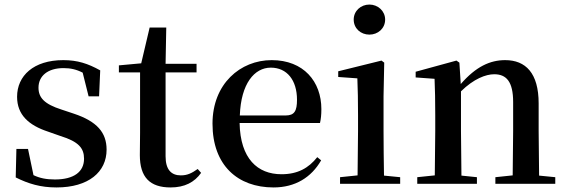

<svg xmlns="http://www.w3.org/2000/svg" viewBox="-20 -807 2488 843"><path d="M228 16C369 16 448 -52 448 -150C448 -225 406 -274 304 -308L250 -326C175 -350 149 -378 149 -422C149 -473 189 -508 259 -508C290 -508 316 -502 343 -488L369 -384H415L420 -498C366 -528 320 -543 258 -543C127 -543 55 -474 55 -382C55 -303 106 -257 191 -229L245 -210C326 -185 349 -156 349 -110C349 -53 305 -19 221 -19C183 -19 154 -25 127 -38L103 -153H52L49 -28C105 0 158 16 228 16Z M729 16C791 16 834 -7 863 -48L848 -65C821 -46 802 -37 774 -37C732 -37 707 -62 707 -121V-489H843V-527H707L710 -686H637L600 -529L502 -520V-489H595V-223C595 -185 594 -161 594 -126C594 -29 638 16 729 16Z M1181 16C1276 16 1347 -28 1390 -103L1373 -117C1335 -69 1287 -42 1216 -42C1111 -42 1035 -110 1032 -267H1385C1389 -284 1391 -303 1391 -328C1391 -449 1313 -543 1173 -543C1035 -543 913 -439 913 -264C913 -81 1024 16 1181 16ZM1033 -300C1038 -440 1097 -510 1169 -510C1240 -510 1284 -455 1284 -369C1284 -320 1273 -300 1234 -300Z M1602 -655C1639 -655 1671 -682 1671 -721C1671 -759 1639 -787 1602 -787C1564 -787 1533 -759 1533 -721C1533 -682 1564 -655 1602 -655ZM1549 0H1737V-29L1666 -36C1665 -93 1664 -177 1664 -232V-385L1667 -532L1655 -541L1465 -494V-469L1549 -463C1551 -414 1552 -367 1552 -300V-232L1550 -37L1473 -29V0Z M2230 0H2418V-29L2347 -36L2345 -232V-353C2345 -486 2288 -543 2198 -543C2132 -543 2070 -515 2003 -438L1997 -532L1984 -541L1805 -492V-467L1888 -461C1890 -412 1891 -368 1891 -301V-232L1889 -37L1812 -29V0H2074V-29L2006 -36L2004 -232V-406C2060 -461 2113 -481 2150 -481C2203 -481 2233 -449 2233 -359V-232L2231 -37L2155 -29V0Z"/></svg>

Font: Noto Serif HK SemiBold
Style: Regular
Weight: 600
Designer: Ryoko NISHIZUKA 西塚涼子 (kana & ideographs); Frank Grießhammer (Latin, Greek & Cyrillic); Wenlong ZHANG 张文龙 (bopomofo); San
Foundry: Adobe
Version: Version 2.001;hotconv 1.1.0;makeotfexe 2.6.0